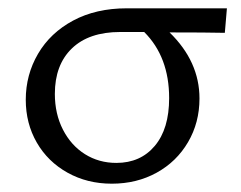

<svg xmlns="http://www.w3.org/2000/svg" viewBox="-20 -434 579 462"><path d="M42 -194Q42 -254 71.5 -304.5Q101 -355 156 -384.5Q211 -414 285 -414H526L521 -355Q476 -356 388 -356Q460 -286 460 -197Q460 -139 432.5 -92Q405 -45 357 -18.5Q309 8 249 8Q190 8 142.5 -18.5Q95 -45 68.5 -91Q42 -137 42 -194ZM260 -42Q318 -42 352.5 -83Q387 -124 387 -198Q387 -297 327 -357H269Q194 -357 153 -317.5Q112 -278 112 -208Q112 -160 131.5 -122Q151 -84 184.5 -63Q218 -42 260 -42Z"/></svg>

Font: LXGW Bright TC
Style: Regular
Weight: 400
Designer: Christian Thalmann (Catharsis Fonts)
Foundry: LXGW / Christian Thalmann (Catharsis Fonts) / Fontworks Inc.
Version: Version 5.501